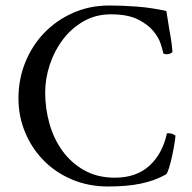

<svg xmlns="http://www.w3.org/2000/svg" viewBox="-20 -671 698 697"><path d="M377 -651Q425 -651 477.5 -647Q530 -643 584 -631Q590 -593 595 -562Q600 -536 603 -513Q606 -490 606 -486Q607 -481 600 -477.5Q593 -474 585 -474Q578 -474 573 -477Q571 -488 563.5 -511.5Q556 -535 536 -559Q516 -583 479.5 -601Q443 -619 382 -619Q328 -619 284 -594Q240 -569 209 -528.5Q178 -488 161 -437Q144 -386 144 -335Q144 -278 159.5 -222.5Q175 -167 206.5 -123.5Q238 -80 285.5 -53Q333 -26 397 -26Q475 -26 522.5 -69.5Q570 -113 586 -187Q603 -189 617 -179Q617 -172 613.5 -150.5Q610 -129 605 -105.5Q600 -82 594 -62.5Q588 -43 583 -38Q542 -15 491.5 -4.5Q441 6 373 6Q301 6 241 -19.5Q181 -45 138 -89Q95 -133 71 -191Q47 -249 47 -314Q47 -383 71.5 -444Q96 -505 140 -551Q184 -597 244.5 -624Q305 -651 377 -651Z"/></svg>

Font: Vermiglione
Style: Regular
Weight: 400
Version: Version 1.000